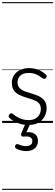

<svg xmlns="http://www.w3.org/2000/svg" viewBox="-20 -1163 521 1816"><path d="M249 19Q203 19 167 7.5Q131 -4 105 -20.5Q79 -37 67 -50Q60 -58 61.5 -65.5Q63 -73 70 -83Q78 -91 85.5 -91.5Q93 -92 101 -85Q133 -59 170 -43Q207 -27 252 -27Q287 -27 312.5 -40.5Q338 -54 352 -78Q366 -102 366 -133Q366 -169 346 -188.5Q326 -208 295 -219Q264 -230 229.5 -240Q195 -250 163.5 -265Q132 -280 112 -307Q92 -334 92 -380Q92 -420 112 -451Q132 -482 169 -500.5Q206 -519 256 -519Q293 -519 324 -509.5Q355 -500 378.5 -485Q402 -470 417 -454Q424 -446 422 -439Q420 -432 413 -424Q407 -417 398.5 -417Q390 -417 382 -423Q350 -447 321 -460Q292 -473 253 -473Q201 -473 173.5 -449Q146 -425 146 -385Q146 -350 165.5 -330Q185 -310 216.5 -298.5Q248 -287 283.5 -277Q319 -267 350 -252Q381 -237 401 -210.5Q421 -184 421 -138Q421 -100 402.5 -63.5Q384 -27 346.5 -4Q309 19 249 19ZM227 266Q210 266 183 261Q156 256 132 241Q123 235 122 227.5Q121 220 125 211Q130 203 136.5 200.5Q143 198 152 202Q167 208 185.5 213.5Q204 219 224 219Q255 219 270.5 206.5Q286 194 286 170Q286 147 266.5 135.5Q247 124 205 129Q197 130 192 128.5Q187 127 183 122Q179 115 179.5 109Q180 103 183 94L225 -4H271L221 108L204 94Q241 83 272 89Q303 95 321 115Q339 135 339 170Q339 199 325.5 220.5Q312 242 287 254Q262 266 227 266ZM0 623H481V633H0ZM0 -20H481V0H0ZM0 -505H481V-500H0ZM0 -1143H481V-1133H0Z"/></svg>

Font: Playwrite CL Guides
Style: Regular
Weight: 400
Designer: Veronika Burian, José Scaglione
Foundry: TypeTogether
Version: Version 1.003